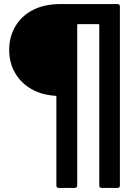

<svg xmlns="http://www.w3.org/2000/svg" viewBox="-20 -720 663 940"><path d="M256 189V-246Q256 -251 251 -251Q184 -255 133 -284.5Q82 -314 53.5 -363.5Q25 -413 25 -475Q25 -541 56 -592.5Q87 -644 143 -672Q199 -700 273 -700H556Q561 -700 564 -697Q567 -694 567 -689V189Q567 194 564 197Q561 200 556 200H477Q473 200 469.5 197Q466 194 466 189V-597Q466 -602 461 -602H363Q358 -602 358 -597V189Q358 194 354.5 197Q351 200 346 200H267Q262 200 259 197Q256 194 256 189Z"/></svg>

Font: Barlow GEO Bold
Style: Regular
Weight: 700
Designer: Jeremy Tribby
Foundry: Tribby Type
Version: Version 1.408